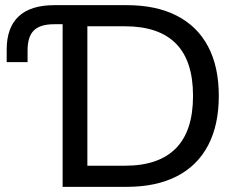

<svg xmlns="http://www.w3.org/2000/svg" viewBox="-20 -725 935 745"><path d="M223 0V-631H190Q136 -631 111.5 -607Q87 -583 87 -529V-484H6V-533Q6 -618 52.5 -661.5Q99 -705 191 -705H472Q586 -705 666 -664Q746 -623 787.5 -544.5Q829 -466 829 -353Q829 -240 787.5 -161Q746 -82 666 -41Q586 0 472 0ZM319 -82H465Q596 -82 662.5 -149.5Q729 -217 729 -353Q729 -489 662.5 -556Q596 -623 465 -623H319Z"/></svg>

Font: Nunito Sans 10pt Medium
Style: Regular
Weight: 500
Designer: Vernon Adams
Foundry: Vernon Adams
Version: Version 3.101;gftools[0.9.27]